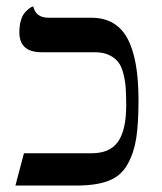

<svg xmlns="http://www.w3.org/2000/svg" viewBox="-20 -575 503 595"><path d="M371.1 -248Q371.1 -280.3 369.6 -301.8Q368.2 -323.2 362.5 -346.2Q356.9 -369.1 346.4 -382.6Q335.9 -396 317.9 -404.5Q299.8 -413.1 274.9 -413.1H108.9Q40 -413.1 40 -475.1Q40 -495.1 44.4 -510.5Q48.8 -525.9 55.4 -533.9Q62 -542 68.1 -546.9Q74.2 -551.8 78.6 -553.7L83 -555.2Q90.8 -520 130.9 -520H263.2Q339.4 -520 374.3 -457Q409.2 -394 409.2 -265.1Q409.2 -190.9 402.1 -146Q395 -101.1 375 -65.4Q355 -29.8 316.9 -14.9Q278.8 0 216.8 0H27.8L54.2 -100.1H264.2Q321.3 -100.1 346.2 -136.5Q371.1 -172.9 371.1 -248Z"/></svg>

Font: Linux Libertine Initials
Style: Initials
Weight: 400
Designer: Philipp H. Poll
Foundry: Philipp H. Poll
Version: Version 5.0.6